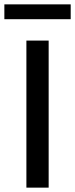

<svg xmlns="http://www.w3.org/2000/svg" viewBox="-40 -860 344 880"><path d="M284 -772H-20V-840H284ZM183 0H81V-674H183Z"/></svg>

Font: Hind Colombo Medium
Style: Regular
Weight: 500
Designer: Jyotish Sonowal, Aditi Pimprikar
Foundry: Indian Type Foundry
Version: Version 1.000;PS 1.0;hotconv 1.0.86;makeotf.lib2.5.63406; tt